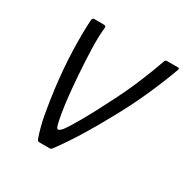

<svg xmlns="http://www.w3.org/2000/svg" viewBox="-117 -574 658 675"><g transform="rotate(30 212.0 -236.0)"><path d="M128 0Q121 0 119 -6Q104 -47 95.5 -95Q87 -143 81 -190Q71 -270 69 -340Q67 -410 70 -458Q70 -466 72.5 -469Q75 -472 78 -472H118Q121 -472 124 -470Q127 -468 126 -463Q122 -428 123.5 -377.5Q125 -327 129 -272Q132 -231 136 -193Q140 -155 145 -126Q150 -97 154 -83Q158 -70 164 -72Q170 -74 177 -82Q191 -100 216.5 -144.5Q242 -189 270 -245Q302 -306 327 -366Q352 -426 365 -465Q367 -472 374 -472H419Q425 -472 423 -465Q405 -414 375 -346Q345 -278 306 -208Q276 -153 245 -102.5Q214 -52 180 -6Q176 0 171 0Z"/></g></svg>

Font: Glory Thin Light
Style: Italic
Weight: 300
Italic angle: -12°
Version: Version 1.011